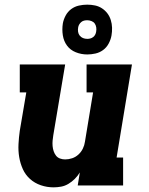

<svg xmlns="http://www.w3.org/2000/svg" viewBox="-20 -797 640 825"><path d="M210 8Q182 8 155.5 -1Q129 -10 109 -28Q89 -46 78 -70.5Q67 -95 62.5 -122Q58 -149 59.5 -178Q61 -207 65 -235L93 -400H65V-520H260L209 -216Q207 -204 206 -192.5Q205 -181 206 -169.5Q207 -158 210.5 -147.5Q214 -137 220.5 -128.5Q227 -120 237.5 -116Q248 -112 260 -112Q275 -112 290 -117Q305 -122 317 -133Q329 -144 336 -158.5Q343 -173 345 -188L380 -400H352V-520H547L481 -120H509V0H314L323 -56Q314 -41 301.5 -28.5Q289 -16 274 -7Q259 2 242.5 5Q226 8 210 8ZM355 -563Q329 -563 305.5 -572.5Q282 -582 268 -601Q254 -620 250 -645Q246 -670 250 -696Q253 -713 262 -730Q271 -747 286 -758Q301 -769 319 -773Q337 -777 355 -777Q372 -777 388.5 -773.5Q405 -770 418.5 -761Q432 -752 441.5 -739.5Q451 -727 456 -711Q461 -695 461.5 -678Q462 -661 459 -644Q456 -627 447 -610Q438 -593 423 -582Q408 -571 390 -567Q372 -563 355 -563ZM355 -630Q361 -630 367.5 -631.5Q374 -633 380 -637.5Q386 -642 389 -648Q392 -654 393 -660Q395 -670 393.5 -679.5Q392 -689 387 -696Q382 -703 373 -706.5Q364 -710 355 -710Q348 -710 341.5 -708.5Q335 -707 329.5 -702.5Q324 -698 320.5 -692Q317 -686 316 -680Q314 -670 315.5 -660.5Q317 -651 322.5 -644Q328 -637 336.5 -633.5Q345 -630 355 -630Z"/></svg>

Font: Iosevka Etoile Heavy Oblique
Style: Regular
Weight: 900
Italic angle: -9°
Designer: Belleve Invis
Foundry: Belleve Invis
Version: Version 15.5.2; ttfautohint (v1.8.4)